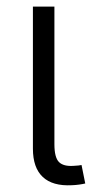

<svg xmlns="http://www.w3.org/2000/svg" viewBox="-20 -561 292 584"><path d="M198.2 2.4Q140.1 5.4 110.1 -22.7Q80.1 -50.8 80.1 -108.9V-541H145.5V-122.1Q145.5 -82 159.4 -68.1Q173.3 -54.2 204.6 -56.6Q213.9 -57.1 218.5 -57.6Q223.1 -58.1 228 -59.1L239.3 -2.9Q231.4 -1 220.5 0.5Q209.5 2 198.2 2.4Z"/></svg>

Font: Inter 17pt Light
Style: Regular
Weight: 300
Version: Version 4.001;git-66647c0bb